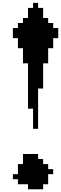

<svg xmlns="http://www.w3.org/2000/svg" viewBox="-20 -1306 433 1361"><path d="M107.1 -35.7V0H178.6V35.7H285.7V0H321.4V-71.4H357.1V-107.1H321.4V-142.9H285.7V-178.6H250V-214.3H142.9V-142.9H107.1V-71.4H71.4V-35.7ZM214.3 -535.7V-392.9H250V-678.6H285.7V-857.1H321.4V-964.3H357.1V-1035.7H392.9V-1107.1H357.1V-1142.9H321.4V-1178.6H285.7V-1250H250V-1285.7H214.3V-1250H178.6V-1178.6H142.9V-1142.9H107.1V-1107.1H71.4V-1035.7H107.1V-964.3H142.9V-857.1H178.6V-535.7Z"/></svg>

Font: Gossip High Pixel
Style: Regular
Weight: 500
Width: 7
Designer: Deborah Khodanovich
Version: Version 1.001;Glyphs 3.3.1 (3343)